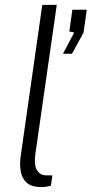

<svg xmlns="http://www.w3.org/2000/svg" viewBox="-20 -763 376 788"><path d="M151.5 5Q110 5 90 -12.8Q70 -30.5 65 -60.5Q60 -90.5 65.5 -126.5L153.5 -743H213L125 -130Q119 -84.5 132 -64.2Q145 -44 167 -43.5L195 -43L189 -1Q178.5 2 168.2 3.5Q158 5 151.5 5ZM238.5 -542.5 284.5 -629.5 264.5 -634 277 -723H336L323 -629.5L275.5 -542.5Z"/></svg>

Font: Public Sans ExtraLight
Style: Italic
Weight: 200
Italic angle: -8°
Designer: The Public Sans project authors (U.S. Web Design System). Libre Franklin designed by Pablo Impallari and Rodrigo Fuenzal
Version: Version 1.007; ttfautohint (v1.8.1) -l 8 -r 50 -G 200 -x 14 